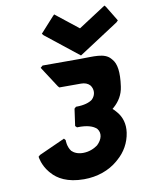

<svg xmlns="http://www.w3.org/2000/svg" viewBox="-108 -1094 917 1192"><g transform="rotate(-10 350.5 -498.0)"><path d="M275 -166C252 -196 253 -235 253 -235V-237L244 -248L80 -174L69 -164L70 -162C70 -162 76 -111 116 -63L123 -55C158 -14 219 22 324 22C408 22 483 -5 538 -52L547 -60C594 -100 625 -155 634 -217C642 -272 627 -317 599 -350L593 -357C586 -365 581 -371 573 -377L574 -378L582 -385C616 -415 641 -454 648 -505C661 -596 652 -649 626 -678L620 -685C583 -728 512 -718 431 -718H192L178 -706L263 -575L271 -566H408C431 -566 450 -559 463 -545C483 -520 484 -482 455 -455C436 -441 403 -430 355 -430H352L341 -420L326 -313L336 -303H338C400 -305 438 -292 459 -271C482 -242 473 -203 439 -171C416 -154 384 -140 346 -140C312 -140 289 -152 275 -166ZM701 -913 644 -1007 635 -1018 461 -905 318 -1018 307 -1007 222 -913 231 -902 438 -738 690 -902Z"/></g></svg>

Font: Hussar Woodtype
Style: UltraObl
Weight: 900
Foundry: Cannot Into Space Fonts
Version: Version 1.07